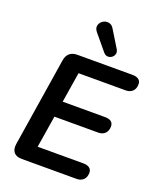

<svg xmlns="http://www.w3.org/2000/svg" viewBox="-170 -1055 959 1158"><g transform="rotate(20 310.0 -476.0)"><path d="M113 0Q77 0 61 -19Q45 -38 50 -73L140 -643Q145 -674 163.5 -689.5Q182 -705 213 -705H566Q592 -705 606 -694.5Q620 -684 620 -664Q620 -635 603.5 -619Q587 -603 560 -603H257L226 -409H498Q524 -409 537.5 -398.5Q551 -388 551 -368Q551 -339 534.5 -323Q518 -307 491 -307H210L177 -102H470Q496 -102 510 -91.5Q524 -81 524 -61Q524 -32 507.5 -16Q491 0 464 0ZM360 -773 277 -873Q263 -890 264 -905.5Q265 -921 275 -933Q285 -945 300.5 -950Q316 -955 332 -949.5Q348 -944 359 -924L424 -818Q433 -802 429 -788Q425 -774 413 -765.5Q401 -757 386.5 -758Q372 -759 360 -773Z"/></g></svg>

Font: Nunito ExtraLight
Style: Italic
Weight: 200
Italic angle: -9°
Designer: Vernon Adams
Foundry: Vernon Adams
Version: Version 3.602